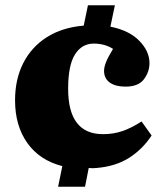

<svg xmlns="http://www.w3.org/2000/svg" viewBox="-20 -669 619 727"><path d="M200 38 216 -40Q130 -62 83.5 -127.5Q37 -193 37 -289Q37 -369 68 -430Q99 -491 157 -528Q215 -565 297 -572L313 -649H415L398 -568Q469 -554 507.5 -514.5Q546 -475 546 -430Q546 -397 525 -369Q504 -341 455 -341Q417 -341 395.5 -356.5Q374 -372 374 -401Q374 -414 381 -432.5Q388 -451 408 -484Q376 -504 335 -504Q290 -504 264 -463Q238 -422 238 -333Q238 -161 370 -161Q409 -161 443 -172.5Q477 -184 516 -209L554 -156Q520 -104 469 -71.5Q418 -39 346 -33Q338 -32 330.5 -32Q323 -32 316 -33L302 38Z"/></svg>

Font: Literata 36pt ExtraBold
Style: Regular
Weight: 800
Designer: Latin by Veronika Burian and Jose Scaglione. Greek by Irene Vlachou. Cyrillic by Vera Evstafieva.
Foundry: TypeTogether
Version: Version 3.002